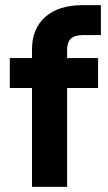

<svg xmlns="http://www.w3.org/2000/svg" viewBox="-20 -724 419 744"><path d="M104 -383H18V-499H104V-532Q104 -613 155.5 -658.5Q207 -704 299 -704H371V-588H301Q269 -588 254.5 -574Q240 -560 240 -530V-499H360V-383H240V0H104Z"/></svg>

Font: Stavian Bold
Style: Bold
Weight: 700
Version: Version 1.000; ttfautohint (v1.6)